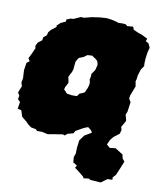

<svg xmlns="http://www.w3.org/2000/svg" viewBox="-91 -592 708 857"><g transform="rotate(10 263.0 -163.5)"><path d="M220 18 188 23 154 29 127 23H104L98 16L76 12L63 3L50 -10L28 -28L19 -56L2 -60L7 -91L-4 -102L-1 -118L-9 -132L3 -162L-2 -178L2 -199L1 -212L0 -235L5 -268L18 -278L10 -290L20 -310L33 -339L31 -350L39 -366L57 -380L59 -394L73 -405L77 -420L87 -432L110 -450L108 -455L124 -470L146 -480L147 -490L165 -497L178 -498L209 -512L222 -511L258 -520L293 -525L324 -527L346 -524L372 -518L377 -515L394 -516L411 -515L419 -508L446 -510L451 -497L473 -487L491 -481L517 -468L513 -456L526 -449L535 -430L529 -408L525 -379L524 -355L525 -345L513 -328L504 -299L502 -282L499 -272L503 -249L486 -205L484 -191L493 -176L487 -132L481 -118L486 -100L488 -90L471 -60L475 -47L470 -29L457 -19L445 -10L425 -2L411 9L396 16L390 18L365 15L354 4L342 -21L327 -33L321 -32L305 -25L273 -7L266 5L240 12L230 21ZM229 -161H252L257 -167L262 -174L277 -180L285 -185L289 -195L293 -203L296 -212L299 -226L298 -235L296 -244L299 -260V-270L304 -277L308 -283L312 -288L315 -297L316 -302L319 -314L317 -324L314 -332L305 -340L295 -346L289 -351L275 -350H268L259 -344L251 -338L238 -333L231 -330L225 -321L220 -312L219 -304L218 -294L217 -287V-279L214 -268L211 -261L205 -250L200 -239L201 -233L203 -226L205 -213L200 -203L194 -192L191 -181L200 -172L203 -168L208 -164ZM377 197 369 192 345 195 342 188 320 170 300 155 306 144 288 133 286 109 292 93 293 64 297 32 315 7 335 -5 362 -21 379 -29 415 -16 429 -21 433 -10H445L432 6L422 28L437 41L463 38L498 60L502 78L512 90L500 120L485 155L473 168V179L451 180L424 200Z"/></g></svg>

Font: Winky Rough Black
Style: Italic
Weight: 900
Italic angle: -8.97852°
Designer: Simon Atzbach
Foundry: typofactur
Version: Version 1.206; ttfautohint (v1.8.4.7-5d5b)